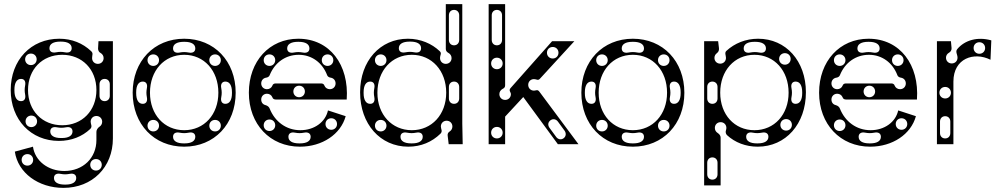

<svg xmlns="http://www.w3.org/2000/svg" viewBox="-20 -700 4844 932"><path d="M288 212C428 212 528 112 528 -28V-500H458L456 -464C456 -456 460 -447 468 -443C477 -438 483 -429 483 -418C483 -402 471 -390 455 -390C439 -390 427 -402 427 -418C427 -434 434 -441 422 -452C382 -490 329 -512 268 -512C130 -512 32 -408 32 -263C32 -119 130 -16 266 -16C326 -16 379 -37 418 -74C430 -86 420 -97 420 -109C420 -125 432 -137 448 -137C464 -137 476 -125 476 -109C476 -99 471 -90 463 -85C454 -79 448 -69 448 -60V-20C448 67 383 130 292 130C213 130 150 81 140 12L52 36C67 139 166 212 288 212ZM282 -92C185 -92 116 -163 116 -263C116 -363 185 -434 282 -434C379 -434 448 -363 448 -263C448 -163 379 -92 282 -92ZM132 -83C116 -83 104 -95 104 -111C104 -127 116 -139 132 -139C148 -139 160 -127 160 -111C160 -95 148 -83 132 -83ZM224 -62C224 -78 236 -86 256 -82C272 -79 284 -79 300 -82C320 -86 332 -78 332 -62C332 -42 314 -30 280 -30H276C242 -30 224 -42 224 -62ZM82 -209C62 -209 50 -227 50 -261V-265C50 -299 62 -317 82 -317C98 -317 106 -305 102 -285C99 -269 99 -257 102 -241C106 -221 98 -209 82 -209ZM130 -384C114 -384 102 -396 102 -412C102 -428 114 -440 130 -440C146 -440 158 -428 158 -412C158 -396 146 -384 130 -384ZM220 -466C220 -486 238 -498 272 -498H276C310 -498 328 -486 328 -466C328 -450 316 -442 296 -446C280 -449 268 -449 252 -446C232 -442 220 -450 220 -466ZM488 -209C473 -209 463 -220 463 -235V-291C463 -306 473 -317 488 -317C503 -317 513 -306 513 -291V-235C513 -220 503 -209 488 -209ZM242 164C242 148 254 140 274 144C290 147 302 147 318 144C338 140 350 148 350 164C350 184 332 196 298 196H294C260 196 242 184 242 164ZM113 104C97 104 85 92 85 76C85 60 97 48 113 48C129 48 141 60 141 76C141 92 129 104 113 104ZM446 128C430 128 418 116 418 100C418 84 430 72 446 72C462 72 474 84 474 100C474 116 462 128 446 128Z M874 12C1020 12 1124 -97 1124 -250C1124 -403 1020 -512 874 -512C728 -512 624 -403 624 -250C624 -97 728 12 874 12ZM874 -68C777 -68 708 -144 708 -250C708 -357 777 -434 874 -434C971 -434 1040 -357 1040 -250C1040 -144 971 -68 874 -68ZM673 -196C653 -196 641 -214 641 -248V-252C641 -286 653 -304 673 -304C689 -304 697 -292 693 -272C690 -256 690 -244 693 -228C697 -208 689 -196 673 -196ZM1074 -196C1058 -196 1050 -208 1054 -228C1057 -244 1057 -256 1054 -272C1050 -292 1058 -304 1074 -304C1094 -304 1106 -286 1106 -252V-248C1106 -214 1094 -196 1074 -196ZM820 -465C820 -485 838 -497 872 -497H876C910 -497 928 -485 928 -465C928 -449 916 -441 896 -445C880 -448 868 -448 852 -445C832 -441 820 -449 820 -465ZM820 -36C820 -52 832 -60 852 -56C868 -53 880 -53 896 -56C916 -60 928 -52 928 -36C928 -16 910 -4 876 -4H872C838 -4 820 -16 820 -36ZM724 -62C708 -62 696 -74 696 -90C696 -106 708 -118 724 -118C740 -118 752 -106 752 -90C752 -74 740 -62 724 -62ZM1024 -62C1008 -62 996 -74 996 -90C996 -106 1008 -118 1024 -118C1040 -118 1052 -106 1052 -90C1052 -74 1040 -62 1024 -62ZM724 -380C708 -380 696 -392 696 -408C696 -424 708 -436 724 -436C740 -436 752 -424 752 -408C752 -392 740 -380 724 -380ZM1024 -380C1008 -380 996 -392 996 -408C996 -424 1008 -436 1024 -436C1040 -436 1052 -424 1052 -408C1052 -392 1040 -380 1024 -380Z M1436 12C1544 12 1634 -48 1658 -136L1572 -164C1560 -108 1506 -68 1438 -68C1369 -68 1314 -110 1289 -173C1286 -181 1279 -187 1268 -190C1256 -193 1248 -203 1248 -217C1248 -233 1260 -245 1276 -245C1288 -245 1298 -238 1302 -228C1304 -221 1310 -217 1318 -217H1663C1675 -385 1581 -512 1428 -512C1288 -512 1188 -403 1188 -250C1188 -97 1291 12 1436 12ZM1276 -267C1260 -267 1248 -279 1248 -295C1248 -310 1258 -321 1272 -323C1280 -324 1287 -329 1289 -335C1313 -395 1365 -434 1430 -434C1493 -434 1545 -396 1568 -335C1570 -329 1577 -324 1585 -323C1599 -321 1609 -310 1609 -295C1609 -279 1597 -267 1581 -267C1569 -267 1559 -274 1555 -284C1553 -291 1547 -295 1539 -295H1318C1310 -295 1304 -291 1302 -284C1298 -274 1288 -267 1276 -267ZM1288 -64C1272 -64 1260 -76 1260 -92C1260 -108 1272 -120 1288 -120C1304 -120 1316 -108 1316 -92C1316 -76 1304 -64 1288 -64ZM1380 -36C1380 -52 1392 -60 1412 -56C1428 -53 1440 -53 1456 -56C1476 -60 1488 -52 1488 -36C1488 -16 1470 -4 1436 -4H1432C1398 -4 1380 -16 1380 -36ZM1588 -70C1572 -70 1560 -82 1560 -98C1560 -114 1572 -126 1588 -126C1604 -126 1616 -114 1616 -98C1616 -82 1604 -70 1588 -70ZM1288 -380C1272 -380 1260 -392 1260 -408C1260 -424 1272 -436 1288 -436C1304 -436 1316 -424 1316 -408C1316 -392 1304 -380 1288 -380ZM1374 -465C1374 -485 1392 -497 1426 -497H1430C1464 -497 1482 -485 1482 -465C1482 -449 1470 -441 1450 -445C1434 -448 1422 -448 1406 -445C1386 -441 1374 -449 1374 -465ZM1570 -380C1554 -380 1542 -392 1542 -408C1542 -424 1554 -436 1570 -436C1586 -436 1598 -424 1598 -408C1598 -392 1586 -380 1570 -380ZM1432 -228C1416 -228 1404 -240 1404 -256C1404 -272 1416 -284 1432 -284C1448 -284 1460 -272 1460 -256C1460 -240 1448 -228 1432 -228Z M1962 12C2024 12 2077 -11 2118 -51C2130 -63 2120 -74 2120 -86C2120 -102 2132 -114 2148 -114C2164 -114 2176 -102 2176 -86C2176 -76 2171 -67 2163 -62C2156 -57 2152 -52 2153 -42L2158 0H2226L2224 -100V-680H2144V-462C2144 -454 2149 -447 2157 -443C2166 -438 2172 -429 2172 -418C2172 -402 2160 -390 2144 -390C2128 -390 2116 -402 2116 -418C2116 -434 2126 -441 2114 -452C2076 -488 2022 -512 1960 -512C1825 -512 1728 -404 1728 -252C1728 -98 1826 12 1962 12ZM1979 -68C1882 -68 1812 -144 1812 -250C1812 -357 1882 -434 1979 -434C2076 -434 2146 -357 2146 -250C2146 -144 2076 -68 1979 -68ZM1828 -62C1812 -62 1800 -74 1800 -90C1800 -106 1812 -118 1828 -118C1844 -118 1856 -106 1856 -90C1856 -74 1844 -62 1828 -62ZM1924 -36C1924 -52 1936 -60 1956 -56C1972 -53 1984 -53 2000 -56C2020 -60 2032 -52 2032 -36C2032 -16 2014 -4 1980 -4H1976C1942 -4 1924 -16 1924 -36ZM1777 -196C1757 -196 1745 -214 1745 -248V-252C1745 -286 1757 -304 1777 -304C1793 -304 1801 -292 1797 -272C1794 -256 1794 -244 1797 -228C1801 -208 1793 -196 1777 -196ZM1828 -380C1812 -380 1800 -392 1800 -408C1800 -424 1812 -436 1828 -436C1844 -436 1856 -424 1856 -408C1856 -392 1844 -380 1828 -380ZM1916 -466C1916 -486 1934 -498 1968 -498H1972C2006 -498 2024 -486 2024 -466C2024 -450 2012 -442 1992 -446C1976 -449 1964 -449 1948 -446C1928 -442 1916 -450 1916 -466ZM2184 -480C2169 -480 2159 -491 2159 -506V-626C2159 -641 2169 -652 2184 -652C2199 -652 2209 -641 2209 -626V-506C2209 -491 2199 -480 2184 -480ZM2184 -196C2169 -196 2159 -207 2159 -222V-278C2159 -293 2169 -304 2184 -304C2199 -304 2209 -293 2209 -278V-222C2209 -207 2199 -196 2184 -196Z M2352 0H2432V-134L2520 -229L2688 0H2788L2599 -254C2589 -268 2583 -260 2572 -260C2556 -260 2544 -272 2544 -288C2544 -304 2556 -316 2572 -316C2585 -316 2591 -307 2601 -318L2768 -500H2660L2458 -272C2448 -260 2460 -253 2460 -243C2460 -227 2448 -215 2432 -215C2416 -215 2404 -227 2404 -243C2404 -254 2410 -263 2419 -268C2427 -272 2432 -276 2432 -286V-680H2352ZM2392 -28C2376 -28 2364 -40 2364 -56C2364 -72 2376 -84 2392 -84C2408 -84 2420 -72 2420 -56C2420 -40 2408 -28 2392 -28ZM2716 -29C2704 -20 2689 -23 2680 -35L2647 -80C2638 -93 2640 -107 2652 -116C2664 -125 2679 -122 2688 -110L2721 -65C2729 -53 2728 -38 2716 -29ZM2392 -480C2377 -480 2367 -491 2367 -506V-626C2367 -641 2377 -652 2392 -652C2407 -652 2417 -641 2417 -626V-506C2417 -491 2407 -480 2392 -480ZM2663 -416C2647 -416 2635 -428 2635 -444C2635 -460 2647 -472 2663 -472C2679 -472 2691 -460 2691 -444C2691 -428 2679 -416 2663 -416ZM2392 -364C2376 -364 2364 -376 2364 -392C2364 -408 2376 -420 2392 -420C2408 -420 2420 -408 2420 -392C2420 -376 2408 -364 2392 -364Z M3052 12C3198 12 3302 -97 3302 -250C3302 -403 3198 -512 3052 -512C2906 -512 2802 -403 2802 -250C2802 -97 2906 12 3052 12ZM3052 -68C2955 -68 2886 -144 2886 -250C2886 -357 2955 -434 3052 -434C3149 -434 3218 -357 3218 -250C3218 -144 3149 -68 3052 -68ZM2851 -196C2831 -196 2819 -214 2819 -248V-252C2819 -286 2831 -304 2851 -304C2867 -304 2875 -292 2871 -272C2868 -256 2868 -244 2871 -228C2875 -208 2867 -196 2851 -196ZM3252 -196C3236 -196 3228 -208 3232 -228C3235 -244 3235 -256 3232 -272C3228 -292 3236 -304 3252 -304C3272 -304 3284 -286 3284 -252V-248C3284 -214 3272 -196 3252 -196ZM2998 -465C2998 -485 3016 -497 3050 -497H3054C3088 -497 3106 -485 3106 -465C3106 -449 3094 -441 3074 -445C3058 -448 3046 -448 3030 -445C3010 -441 2998 -449 2998 -465ZM2998 -36C2998 -52 3010 -60 3030 -56C3046 -53 3058 -53 3074 -56C3094 -60 3106 -52 3106 -36C3106 -16 3088 -4 3054 -4H3050C3016 -4 2998 -16 2998 -36ZM2902 -62C2886 -62 2874 -74 2874 -90C2874 -106 2886 -118 2902 -118C2918 -118 2930 -106 2930 -90C2930 -74 2918 -62 2902 -62ZM3202 -62C3186 -62 3174 -74 3174 -90C3174 -106 3186 -118 3202 -118C3218 -118 3230 -106 3230 -90C3230 -74 3218 -62 3202 -62ZM2902 -380C2886 -380 2874 -392 2874 -408C2874 -424 2886 -436 2902 -436C2918 -436 2930 -424 2930 -408C2930 -392 2918 -380 2902 -380ZM3202 -380C3186 -380 3174 -392 3174 -408C3174 -424 3186 -436 3202 -436C3218 -436 3230 -424 3230 -408C3230 -392 3218 -380 3202 -380Z M3398 200H3478V-32C3478 -42 3472 -49 3463 -55C3455 -60 3450 -69 3450 -79C3450 -95 3462 -107 3478 -107C3494 -107 3506 -95 3506 -79C3506 -75 3505 -71 3504 -68C3501 -59 3503 -50 3509 -44C3548 -8 3600 12 3658 12C3794 12 3892 -98 3892 -252C3892 -404 3795 -512 3660 -512C3600 -512 3546 -490 3506 -453C3496 -444 3504 -431 3504 -419C3504 -403 3492 -391 3476 -391C3460 -391 3448 -403 3448 -419C3448 -429 3453 -437 3460 -442C3467 -448 3471 -454 3470 -466L3466 -500H3398ZM3642 -68C3545 -68 3476 -144 3476 -250C3476 -357 3545 -434 3642 -434C3739 -434 3808 -357 3808 -250C3808 -144 3739 -68 3642 -68ZM3438 172C3423 172 3413 161 3413 146V90C3413 75 3423 64 3438 64C3453 64 3463 75 3463 90V146C3463 161 3453 172 3438 172ZM3602 -36C3602 -52 3614 -60 3634 -56C3650 -53 3662 -53 3678 -56C3698 -60 3710 -52 3710 -36C3710 -16 3692 -4 3658 -4H3654C3620 -4 3602 -16 3602 -36ZM3438 -196C3423 -196 3413 -207 3413 -222V-278C3413 -293 3423 -304 3438 -304C3453 -304 3463 -293 3463 -278V-222C3463 -207 3453 -196 3438 -196ZM3796 -66C3780 -66 3768 -78 3768 -94C3768 -110 3780 -122 3796 -122C3812 -122 3824 -110 3824 -94C3824 -78 3812 -66 3796 -66ZM3842 -196C3826 -196 3818 -208 3822 -228C3825 -244 3825 -256 3822 -272C3818 -292 3826 -304 3842 -304C3862 -304 3874 -286 3874 -252V-248C3874 -214 3862 -196 3842 -196ZM3590 -465C3590 -485 3608 -497 3642 -497H3646C3680 -497 3698 -485 3698 -465C3698 -449 3686 -441 3666 -445C3650 -448 3638 -448 3622 -445C3602 -441 3590 -449 3590 -465ZM3790 -386C3774 -386 3762 -398 3762 -414C3762 -430 3774 -442 3790 -442C3806 -442 3818 -430 3818 -414C3818 -398 3806 -386 3790 -386Z M4204 12C4312 12 4402 -48 4426 -136L4340 -164C4328 -108 4274 -68 4206 -68C4137 -68 4082 -110 4057 -173C4054 -181 4047 -187 4036 -190C4024 -193 4016 -203 4016 -217C4016 -233 4028 -245 4044 -245C4056 -245 4066 -238 4070 -228C4072 -221 4078 -217 4086 -217H4431C4443 -385 4349 -512 4196 -512C4056 -512 3956 -403 3956 -250C3956 -97 4059 12 4204 12ZM4044 -267C4028 -267 4016 -279 4016 -295C4016 -310 4026 -321 4040 -323C4048 -324 4055 -329 4057 -335C4081 -395 4133 -434 4198 -434C4261 -434 4313 -396 4336 -335C4338 -329 4345 -324 4353 -323C4367 -321 4377 -310 4377 -295C4377 -279 4365 -267 4349 -267C4337 -267 4327 -274 4323 -284C4321 -291 4315 -295 4307 -295H4086C4078 -295 4072 -291 4070 -284C4066 -274 4056 -267 4044 -267ZM4056 -64C4040 -64 4028 -76 4028 -92C4028 -108 4040 -120 4056 -120C4072 -120 4084 -108 4084 -92C4084 -76 4072 -64 4056 -64ZM4148 -36C4148 -52 4160 -60 4180 -56C4196 -53 4208 -53 4224 -56C4244 -60 4256 -52 4256 -36C4256 -16 4238 -4 4204 -4H4200C4166 -4 4148 -16 4148 -36ZM4356 -70C4340 -70 4328 -82 4328 -98C4328 -114 4340 -126 4356 -126C4372 -126 4384 -114 4384 -98C4384 -82 4372 -70 4356 -70ZM4056 -380C4040 -380 4028 -392 4028 -408C4028 -424 4040 -436 4056 -436C4072 -436 4084 -424 4084 -408C4084 -392 4072 -380 4056 -380ZM4142 -465C4142 -485 4160 -497 4194 -497H4198C4232 -497 4250 -485 4250 -465C4250 -449 4238 -441 4218 -445C4202 -448 4190 -448 4174 -445C4154 -441 4142 -449 4142 -465ZM4338 -380C4322 -380 4310 -392 4310 -408C4310 -424 4322 -436 4338 -436C4354 -436 4366 -424 4366 -408C4366 -392 4354 -380 4338 -380ZM4200 -228C4184 -228 4172 -240 4172 -256C4172 -272 4184 -284 4200 -284C4216 -284 4228 -272 4228 -256C4228 -240 4216 -228 4200 -228Z M4528 0H4608V-304C4608 -417 4708 -450 4788 -410L4792 -504C4725 -523 4663 -505 4627 -462C4616 -449 4628 -436 4628 -420C4628 -404 4616 -392 4600 -392C4584 -392 4572 -404 4572 -420C4572 -430 4577 -439 4588 -445C4595 -449 4600 -458 4599 -467L4596 -500H4528ZM4568 -136C4583 -136 4593 -125 4593 -110V-54C4593 -39 4583 -28 4568 -28C4553 -28 4543 -39 4543 -54V-110C4543 -125 4553 -136 4568 -136ZM4568 -222C4552 -222 4540 -234 4540 -250C4540 -266 4552 -278 4568 -278C4584 -278 4596 -266 4596 -250C4596 -234 4584 -222 4568 -222ZM4734 -439C4718 -439 4706 -451 4706 -467C4706 -483 4718 -495 4734 -495C4750 -495 4762 -483 4762 -467C4762 -451 4750 -439 4734 -439Z"/></svg>

Font: Apfel Grotezk Brukt
Style: Regular
Weight: 300
Designer: Luigi Gorlero
Foundry: © 2023, Luigi Gorlero & Collletttivo
Version: Version 2.000;Glyphs 3.2 (3217)